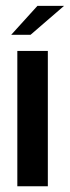

<svg xmlns="http://www.w3.org/2000/svg" viewBox="-20 -647 243 667"><path d="M40.2 -470H146.2V0H40.2ZM18.9 -526.1 110.1 -626.7H202.6L86.1 -526.1Z"/></svg>

Font: Smooch Sans Thin
Style: Regular
Weight: 100
Designer: Robert E. Leuschke
Foundry: Robert E. Leuschke
Version: Version 1.010